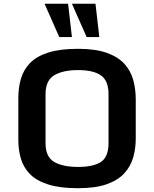

<svg xmlns="http://www.w3.org/2000/svg" viewBox="-20 -994 824 1027"><path d="M397.5 12.7Q300.3 12.7 237.8 -7.3Q175.3 -27.3 140.6 -62.5Q106 -97.7 92 -144.5Q78.1 -191.4 78.1 -244.6V-470.2Q78.1 -524.9 91.8 -572.5Q105.5 -620.1 140.1 -656.2Q174.8 -692.4 237.3 -712.6Q299.8 -732.9 397.5 -732.9Q490.7 -732.9 551 -711.4Q611.3 -689.9 645.3 -652.6Q679.2 -615.2 692.6 -566.4Q706.1 -517.6 706.1 -462.9V-252.4Q706.1 -199.2 692.4 -151.6Q678.7 -104 644.8 -66.9Q610.8 -29.8 550.8 -8.5Q490.7 12.7 397.5 12.7ZM397.5 -101.1Q479.5 -101.1 520 -127.9Q560.5 -154.8 560.5 -228.5V-489.7Q560.5 -562.5 519.8 -590.8Q479 -619.1 397.5 -619.1Q316.9 -619.1 270.3 -591.6Q223.6 -564 223.6 -489.7V-228.5Q223.6 -154.3 270 -127.7Q316.4 -101.1 397.5 -101.1ZM443.4 -795.9 364.7 -974.1H490.7L511.2 -795.9ZM296.9 -795.9 218.3 -974.1H344.2L364.7 -795.9Z"/></svg>

Font: Monda
Style: Bold
Weight: 700
Designer: Vernon Adams
Foundry: Vernon Adams
Version: Version 2.100; ttfautohint (v1.8.3)